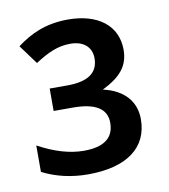

<svg xmlns="http://www.w3.org/2000/svg" viewBox="-59 -774 481 548"><g transform="rotate(-10 181.5 -500.5)"><path d="M314.9 -610.8C314.9 -680.7 260.3 -723.1 172.9 -723.1C108.9 -723.1 63.5 -701.7 23.9 -671.9L64.9 -616.2C102.1 -640.1 130.9 -653.8 168 -653.8C204.6 -653.8 229 -634.8 229 -601.1C229 -559.1 199.2 -538.1 139.2 -538.1H87.9V-473.1H144C209 -473.1 241.2 -452.6 241.2 -412.1C241.2 -368.2 211.9 -346.2 153.8 -346.2C113.3 -346.2 69.3 -358.9 22 -384.8V-308.1C61.5 -288.1 105.5 -277.8 153.8 -277.8C266.6 -277.8 329.1 -324.7 329.1 -407.2C329.1 -457.5 297.9 -495.1 236.8 -508.8C288.1 -534.2 314.9 -562 314.9 -610.8Z"/></g></svg>

Font: Open Sans 600
Style: Regular
Weight: 600
Foundry: Ascender Corporation
Version: Version 1.100;PS 001.100;hotconv 1.0.88;makeotf.lib2.5.64775